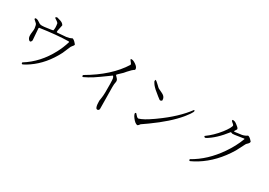

<svg xmlns="http://www.w3.org/2000/svg" viewBox="12 -1653 3655 2611"><g transform="rotate(30 1840.0 -347.5)"><path d="M789 -548Q789 -532 768 -511Q758 -500 754 -492L701 -368L700 -366Q583 -139 400 -13Q355 19 307 42Q296 40 290 33L291 19Q502 -112 628 -351Q675 -440 704 -536L697 -544Q510 -541 253 -503L249 -494L263 -309Q255 -284 244 -281Q224 -276 205 -312Q192 -340 201 -403Q207 -444 205 -465Q199 -518 185 -533L144 -570Q135 -579 144 -590Q171 -597 206 -572Q236 -550 253 -548Q289 -543 410 -563Q430 -567 439 -569Q451 -615 437 -682Q426 -697 387 -721Q380 -725 375 -729Q374 -746 400 -748Q466 -732 488 -715Q502 -704 510 -689L491 -597Q490 -584 490 -572L503 -569L638 -580Q687 -587 718 -606Q742 -604 776 -564Q785 -552 789 -548Z M1669 -659Q1635 -640 1584 -581Q1566 -559 1556 -548L1492 -487Q1484 -479 1479 -471Q1483 -465 1510 -438Q1534 -414 1526 -380Q1519 -353 1519 -302L1523 34Q1523 59 1502 65Q1479 71 1469 42Q1458 10 1458 -52Q1458 -57 1466 -105Q1476 -164 1472 -325Q1471 -394 1466 -413Q1459 -436 1448 -442Q1283 -322 1234 -291Q1169 -250 1109 -222Q1092 -220 1089 -229L1095 -247Q1429 -441 1583 -689Q1583 -707 1560 -730Q1545 -747 1545 -759Q1575 -769 1625 -734Q1674 -700 1671 -668Q1671 -663 1669 -659Z M2199 -484Q2182 -465 2163 -473Q2160 -475 2122 -504Q2035 -571 2002 -613Q1986 -635 1975 -657Q1975 -677 1979 -682Q1996 -678 2042 -633Q2066 -608 2078 -601Q2084 -597 2138 -572Q2184 -551 2195 -517Q2199 -502 2199 -484ZM2104 -56Q2089 -31 2072 -23Q2036 -27 1993 -83Q1971 -111 1965 -132Q1956 -159 1978 -158L2012 -121Q2025 -109 2039 -108Q2113 -130 2227 -211Q2201 -192 2256 -231Q2258 -233 2260 -234Q2506 -409 2637 -588Q2679 -589 2582 -468Q2574 -458 2568 -450Q2439 -294 2197 -121Q2158 -93 2104 -56Z M3519 -601Q3524 -582 3498 -558Q3480 -542 3476 -533L3412 -409Q3408 -402 3405 -396Q3256 -148 3038 -12Q2988 19 2937 42Q2922 42 2921 29Q2920 24 2923 19Q3135 -99 3291 -327Q3378 -452 3429 -588L3424 -593Q3416 -592 3315 -576Q3275 -569 3246 -569Q3236 -577 3221 -577Q3090 -408 2963 -337Q2945 -335 2939 -345L2940 -356Q3041 -428 3127 -537Q3165 -585 3187 -626Q3203 -658 3203 -667Q3203 -680 3180 -697Q3155 -714 3155 -732Q3188 -744 3235 -704Q3262 -681 3265 -679L3278 -659Q3277 -649 3260 -626Q3254 -618 3252 -611L3261 -606L3372 -621Q3418 -631 3448 -654Q3474 -652 3510 -611Q3516 -604 3519 -601Z"/></g></svg>

Font: cwTeXFangSong
Style: Medium
Weight: 500
Version: Version 1.17